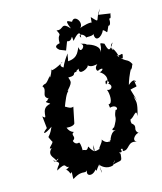

<svg xmlns="http://www.w3.org/2000/svg" viewBox="-136 -1024 967 1147"><g transform="rotate(-15 348.0 -451.0)"><path d="M664 -339 643 -411C703 -427 678 -405 679 -462C688 -416 699 -492 641 -440C645 -457 663 -508 681 -534C675 -498 696 -575 696 -552C671 -601 665 -568 616 -630C643 -616 661 -653 647 -603C613 -615 641 -623 599 -684C624 -643 572 -685 613 -711C582 -657 575 -672 564 -716C520 -737 555 -716 526 -671C544 -704 494 -731 461 -738C457 -739 466 -744 425 -753C462 -738 405 -689 410 -736C396 -724 396 -675 327 -671C335 -700 329 -700 338 -716C326 -708 299 -663 291 -642C251 -665 313 -687 286 -671C223 -635 203 -643 219 -650C207 -615 190 -590 199 -616C153 -556 167 -588 140 -566C165 -538 117 -510 154 -488C176 -501 119 -461 162 -477C107 -474 158 -460 158 -453C84 -442 131 -353 93 -393L101 -318C60 -288 77 -282 130 -319C95 -238 86 -288 110 -234C125 -227 63 -189 98 -195C53 -155 116 -125 102 -115C146 -144 96 -92 88 -122C142 -89 107 -96 95 -57C168 -100 139 -57 170 -61C126 -27 146 -76 168 -18C183 -42 173 -1 176 17C255 -34 248 26 282 -35C234 21 291 37 318 -5C320 17 325 -5 348 -29C344 38 357 45 345 -30C347 -20 383 15 426 -1C434 -26 461 -42 425 -4C485 -22 482 -3 487 -56C465 -80 507 -45 495 -82C516 -90 498 -61 507 -68C545 -62 544 -121 601 -100C561 -116 621 -164 629 -144C586 -176 635 -185 597 -214C596 -229 593 -225 598 -240C618 -241 648 -302 643 -247C668 -337 656 -326 651 -369ZM342 -110C319 -126 318 -139 311 -148C296 -117 288 -138 273 -135C273 -135 275 -171 265 -185C252 -180 237 -184 231 -204C260 -222 229 -237 245 -251C266 -258 229 -247 215 -292C210 -288 260 -285 267 -303L287 -401C254 -386 225 -446 230 -392C256 -461 267 -486 284 -501C265 -500 252 -502 265 -487C325 -549 310 -547 303 -577C366 -575 321 -604 369 -596C339 -598 383 -612 377 -614C363 -564 439 -603 433 -617C445 -608 454 -602 491 -609C457 -579 493 -561 487 -572C539 -589 500 -551 489 -561C537 -533 532 -493 510 -478C506 -536 560 -462 506 -485C558 -476 538 -431 507 -446C518 -425 522 -356 494 -360L497 -338C541 -351 545 -311 526 -317C499 -259 535 -292 483 -206C519 -238 444 -201 496 -201C451 -193 452 -131 440 -144C474 -177 436 -109 397 -171C411 -159 363 -121 374 -116C365 -118 322 -89 344 -149ZM522 -853C532 -869 457 -850 448 -843C479 -872 433 -934 411 -893C397 -895 363 -930 394 -856C343 -913 352 -856 308 -867C335 -817 305 -855 306 -788C311 -788 253 -784 296 -750L332 -736L352 -788C389 -774 386 -840 390 -780C426 -822 444 -829 439 -787C417 -814 465 -809 469 -776C458 -789 521 -770 516 -798C509 -733 558 -756 576 -797C605 -780 589 -759 615 -815C610 -813 633 -804 630 -854C647 -847 639 -885 649 -881L574 -892L592 -926C545 -864 577 -837 526 -891Z"/></g></svg>

Font: Asimov Aggro
Style: CondIt
Weight: 500
Designer: Google
Version: Version 2.000980; 2014